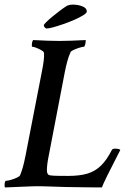

<svg xmlns="http://www.w3.org/2000/svg" viewBox="-28 -823 563 846"><path d="M-5.9 2.9Q-7.8 1 -7.8 -5.9Q-7.8 -26.4 -1 -26.4Q5.9 -26.4 19.5 -30.3Q33.2 -34.2 45.9 -40Q58.6 -45.9 60.5 -50.8Q73.2 -80.1 84 -134.8L156.2 -505.9Q168 -563.5 166 -588.9Q166 -594.7 155.3 -601.1Q144.5 -607.4 132.3 -612.3Q120.1 -617.2 113.3 -617.2Q112.3 -617.2 112.3 -621.1Q112.3 -640.6 118.2 -646.5Q154.3 -644.5 183.1 -643.6Q211.9 -642.6 234.4 -642.6Q254.9 -642.6 283.7 -643.6Q312.5 -644.5 349.6 -646.5V-642.6Q349.6 -635.7 347.2 -626.5Q344.7 -617.2 341.8 -617.2Q336.9 -617.2 323.7 -613.3Q310.5 -609.4 298.3 -604Q286.1 -598.6 283.2 -593.8Q274.4 -575.2 268.6 -553.2Q262.7 -531.2 257.8 -506.8L186.5 -135.7Q182.6 -117.2 180.7 -101.6Q178.7 -85.9 178.7 -72.3Q178.7 -56.6 187.5 -51.8Q192.4 -49.8 209 -48.8Q225.6 -47.9 272.5 -47.9Q323.2 -47.9 357.4 -58.1Q391.6 -68.4 417 -93.3Q442.4 -118.2 464.8 -162.1Q467.8 -168 478.5 -168Q498 -168 502 -162.1Q429.7 -22.5 420.9 2.9Q395.5 2.9 355 2.4Q314.5 2 259.8 1Q205.1 -1 168.5 -2Q131.8 -2.9 112.3 -2ZM177.7 -697.3Q173.8 -697.3 169.4 -702.1Q165 -707 165 -711.9Q165 -714.8 175.8 -725.6Q186.5 -736.3 203.1 -750Q219.7 -763.7 237.3 -776.9Q254.9 -790 267.6 -797.9Q279.3 -802.7 291 -802.7Q316.4 -802.7 335.4 -794.9Q354.5 -787.1 354.5 -772.5Q354.5 -765.6 338.9 -755.9Q323.2 -746.1 299.8 -735.8Q276.4 -725.6 251 -716.8Q225.6 -708 205.6 -702.6Q185.5 -697.3 177.7 -697.3Z"/></svg>

Font: Crimson Text SemiBold
Style: Italic
Weight: 600
Italic angle: -11°
Designer: Sebastian Kosch
Foundry: Sebastian Kosch
Version: Version 1.100; ttfautohint (v1.8.4)